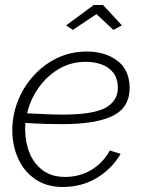

<svg xmlns="http://www.w3.org/2000/svg" viewBox="-20 -734 572 764"><path d="M229 10Q167 10 122.5 -19.5Q78 -49 54 -99.5Q30 -150 29 -210Q28 -271 49.5 -328Q71 -385 111.5 -430.5Q152 -476 206.5 -502.5Q261 -529 326 -529Q397 -529 445.5 -493.5Q494 -458 496 -387Q497 -308 430.5 -274Q364 -240 226 -240Q195 -240 159.5 -241Q124 -242 81 -245Q80 -231 80 -217Q81 -164 99 -122Q117 -80 152 -55Q187 -30 239 -30Q298 -30 344.5 -58.5Q391 -87 417 -135L460 -122Q426 -63 366 -26.5Q306 10 229 10ZM321 -488Q262 -488 214 -459.5Q166 -431 133 -384Q100 -337 88 -283Q132 -281 165.5 -279.5Q199 -278 229 -278Q353 -278 401.5 -306Q450 -334 449 -387Q448 -423 430 -445.5Q412 -468 383 -478Q354 -488 321 -488ZM243 -633 353 -714H390L465 -633L431 -615L364 -678L270 -615Z"/></svg>

Font: Raleway Light
Style: Italic
Weight: 300
Italic angle: -12°
Designer: Matt McInerney, Pablo Impallari, Rodrigo Fuenzalida
Foundry: Matt McInerney, Pablo Impallari, Rodrigo Fuenzalida
Version: Version 4.026